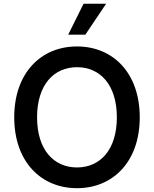

<svg xmlns="http://www.w3.org/2000/svg" viewBox="-20 -982 812 1012"><path d="M716.6 -363.6C716.6 -597.7 575.3 -737.2 385.7 -737.2C196 -737.2 55 -597.7 55 -363.6C55 -130 196 9.9 385.7 9.9C575.3 9.9 716.6 -129.6 716.6 -363.6ZM175.4 -363.6C175.4 -535.2 263.8 -627.8 385.7 -627.8C507.8 -627.8 595.9 -535.2 595.9 -363.6C595.9 -192.1 507.8 -99.4 385.7 -99.4C263.8 -99.4 175.4 -192.1 175.4 -363.6ZM339.5 -799.4H430L539.4 -962.4H420.5Z"/></svg>

Font: Magic Ui Pro Semi Bold
Style: Regular
Weight: 600
Designer: Stefan Endress, Andreas Faust
Version: Version 1.000;FEAKit 1.0